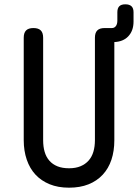

<svg xmlns="http://www.w3.org/2000/svg" viewBox="-20 -860 640 890"><path d="M90 -685Q90 -708 101 -719Q112 -730 135 -730Q158 -730 169 -719Q180 -708 180 -685V-210Q180 -180 187 -156Q194 -132 209 -115Q224 -98 246.5 -89Q269 -80 300 -80Q331 -80 353.5 -89.5Q376 -99 391 -116Q406 -133 413 -157Q420 -181 420 -210V-685Q420 -708 431 -719Q442 -730 465 -730H499Q510 -730 517 -739Q524 -748 524 -765V-803Q524 -822 533 -831Q542 -840 561 -840Q580 -840 589.5 -831Q599 -822 599 -803V-760Q599 -717 574 -691Q551 -667 510 -665V-210Q510 -160 496.5 -119.5Q483 -79 456 -50Q429 -21 390 -5.5Q351 10 300 10Q249 10 210 -6Q171 -22 144.5 -50.5Q118 -79 104 -120Q90 -161 90 -210Z"/></svg>

Font: Maple Mono NL
Style: Regular
Weight: 400
Monospace: yes
Designer: subframe7536
Version: Version 7.000